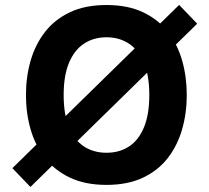

<svg xmlns="http://www.w3.org/2000/svg" viewBox="-20 -739 843 773"><path d="M701.2 -719.2 29.8 -62 102.5 13.7 773.9 -643.6ZM408.7 -718.8Q323.2 -718.8 262 -689.9Q200.7 -661.1 161.4 -610.6Q122.1 -560.1 103.3 -494.9Q84.5 -429.7 84.5 -356.4Q84.5 -283.2 103.3 -218Q122.1 -152.8 161.6 -102.5Q201.2 -52.2 262.5 -23.4Q323.7 5.4 408.7 5.4Q493.7 5.4 554.9 -23.4Q616.2 -52.2 655.3 -102.5Q694.3 -152.8 713.1 -218Q731.9 -283.2 731.9 -356.4Q731.9 -429.7 713.4 -494.9Q694.8 -560.1 655.8 -610.6Q616.7 -661.1 555.4 -689.9Q494.1 -718.8 408.7 -718.8ZM408.7 -588.9Q460.4 -588.9 499.3 -563.2Q538.1 -537.6 559.6 -486.1Q581.1 -434.6 581.1 -356.4Q581.1 -278.3 559.8 -226.8Q538.6 -175.3 500 -149.7Q461.4 -124 408.7 -124Q356.4 -124 317.6 -149.7Q278.8 -175.3 257.6 -226.8Q236.3 -278.3 236.3 -356.4Q236.3 -434.6 257.8 -486.1Q279.3 -537.6 318.1 -563.2Q356.9 -588.9 408.7 -588.9Z"/></svg>

Font: Estedad-FD-VF Thin
Style: Regular
Weight: 100
Designer: Amin Abedi
Version: Version 5.0